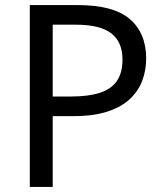

<svg xmlns="http://www.w3.org/2000/svg" viewBox="-20 -734 645 754"><path d="M286 -714Q426 -714 490 -659Q554 -604 554 -504Q554 -460 539.5 -419.5Q525 -379 492 -347Q459 -315 404 -296.5Q349 -278 269 -278H187V0H97V-714ZM278 -637H187V-355H259Q327 -355 372 -369.5Q417 -384 439 -416Q461 -448 461 -500Q461 -569 417 -603Q373 -637 278 -637Z"/></svg>

Font: lsinhala25
Style: Book
Weight: 400
Designer: Jelle Bosma - Monotype Design Team
Foundry: Monotype Imaging Inc.
Version: Version 2.003